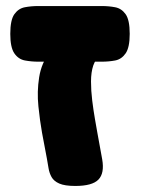

<svg xmlns="http://www.w3.org/2000/svg" viewBox="-20 -606 472 635"><path d="M229 9Q194 9 176 1Q158 -7 150.5 -20.5Q143 -34 140.5 -50Q138 -66 135 -82L119 -167Q112 -206 107 -254.5Q102 -303 109.5 -350.5Q117 -398 145 -434L314 -419Q296 -412 288.5 -389.5Q281 -367 281 -336.5Q281 -306 285 -273.5Q289 -241 294 -212.5Q299 -184 302 -167L318 -79Q326 -33 305.5 -12Q285 9 229 9ZM107 -402Q84 -402 62.5 -406Q41 -410 27.5 -429.5Q14 -449 14 -494Q14 -540 27.5 -559Q41 -578 62 -582Q83 -586 106 -586H317Q340 -586 361 -582Q382 -578 395.5 -559Q409 -540 409 -494Q409 -449 395.5 -429.5Q382 -410 361 -406Q340 -402 316 -402Z"/></svg>

Font: Fredoka Light
Style: Regular
Weight: 300
Designer: Ben Nathan
Foundry: Milena B. Brandão, Ben Nathan
Version: Version 2.001